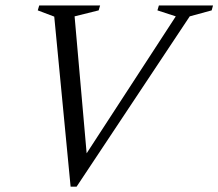

<svg xmlns="http://www.w3.org/2000/svg" viewBox="-20 -692 821 722"><path d="M184 -629.5 122 -653 127.5 -671.5H356.5L351 -653L260.5 -630.5L309.5 -73.5H278.5L641 -630.5L572 -653L577.5 -671.5H781L776 -653L693.5 -630.5L268 10H245.5Z"/></svg>

Font: Newsreader 20pt
Style: Italic
Weight: 400
Italic angle: -17°
Version: Version 1.003